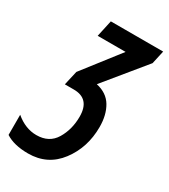

<svg xmlns="http://www.w3.org/2000/svg" viewBox="-263 -635 848 966"><g transform="rotate(30 161.0 -152.0)"><path d="M306 -55Q306 -125 277.5 -173Q249 -221 186 -235L376 -467L393 -544H89L68 -448H230L66 -237L47 -154H99Q193 -154 193 -50Q193 24 158.5 81.5Q124 139 50 139Q-14 139 -71 91V208Q-22 240 60 240Q173 240 239.5 152Q306 64 306 -55Z"/></g></svg>

Font: Noto Sans Display Condensed
Style: Bold Italic
Weight: 700
Width: 3
Designer: Monotype Design team
Foundry: Monotype Imaging Inc.
Version: 1.000